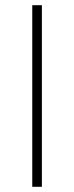

<svg xmlns="http://www.w3.org/2000/svg" viewBox="-20 -718 285 738"><path d="M104 -698H141V0H104Z"/></svg>

Font: Plexus Sans ExtraLight
Style: Regular
Weight: 250
Version: Version 2.001;PS 002.001;hotconv 1.0.70;makeotf.lib2.5.58329